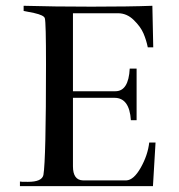

<svg xmlns="http://www.w3.org/2000/svg" viewBox="-20 -634 609 654"><path d="M501 0H47.9V-15.6Q47.9 -14.6 75.2 -14.6Q123 -14.6 127.9 -38.1Q136.7 -90.8 136.7 -415Q136.7 -557.6 132.8 -571.3Q130.9 -582 95.7 -589.8L60.5 -596.7V-614.3Q164.1 -611.3 291.5 -611.3Q418.9 -611.3 499 -614.3L502 -472.7H483.4Q478.5 -497.1 468.8 -520Q459 -543 435.5 -565.9Q412.1 -588.9 381.8 -588.9H228.5V-323.2H373Q418 -323.2 421.9 -400.4H445.3V-224.6H425.8Q420.9 -300.8 370.1 -300.8H228.5V-67.4Q228.5 -20.5 262.7 -19.5H410.2Q435.5 -20.5 459.5 -63Q483.4 -105.5 488.3 -148.4H509.8Z"/></svg>

Font: Bentham
Style: Regular
Weight: 400
Version: Version 002.002